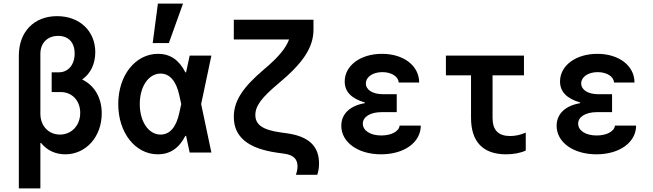

<svg xmlns="http://www.w3.org/2000/svg" viewBox="-20 -850 3640 1070"><path d="M205 -53H209C242 -12 289 10 344 10C459 10 547 -88 547 -218C547 -306 506 -374 438 -407C484 -439 511 -493 511 -559C511 -677 424 -760 298 -760C170 -760 85 -673 85 -540V200H205ZM205 -216V-550C205 -610 244 -650 304 -650C361 -650 396 -614 396 -552C396 -490 361 -447 308 -447H268V-337H318C383 -337 427 -288 427 -221C427 -151 379 -100 314 -100C251 -100 205 -148 205 -216Z M861 -550C735 -550 639 -431 639 -270C639 -110 734 10 860 10C927 10 978 -24 1013 -93H1017L1037 0H1158L1101 -270L1158 -540H1037L1017 -447H1013C978 -516 928 -550 861 -550ZM979 -220C962 -141 926 -100 875 -100C808 -100 759 -172 759 -270C759 -368 808 -440 875 -440C925 -440 962 -399 979 -320L990 -270ZM1000 -830H860L831 -610H921Z M1727 -740H1283V-630H1591C1572 -579 1529 -529 1452 -464C1335 -365 1283 -289 1283 -199C1283 -87 1362 -22 1525 1L1561 6C1615 13 1638 36 1638 77C1638 92 1635 107 1629 124H1748C1755 104 1758 83 1758 61C1758 -36 1700 -90 1580 -107L1544 -112C1444 -126 1403 -155 1403 -209C1403 -260 1439 -307 1531 -384C1668 -498 1727 -585 1727 -685Z M2202 -390H2316C2316 -484 2229 -550 2109 -550C1988 -550 1901 -484 1901 -396C1901 -340 1937 -301 2013 -279V-275C1930 -261 1882 -215 1882 -149C1882 -57 1975 10 2104 10C2233 10 2325 -57 2325 -150H2207C2204 -118 2161 -95 2105 -95C2044 -95 2002 -122 2002 -161C2002 -199 2044 -225 2106 -225H2191V-325H2114C2057 -325 2019 -349 2019 -385C2019 -421 2057 -448 2111 -448C2161 -448 2200 -424 2202 -390Z M2725 -193V-430H2900V-540H2465V-430H2605V-193C2605 -60 2672 10 2800 10C2841 10 2880 3 2910 -11V-111C2881 -98 2851 -92 2823 -92C2757 -92 2725 -125 2725 -193Z M3402 -390H3516C3516 -484 3429 -550 3309 -550C3188 -550 3101 -484 3101 -396C3101 -340 3137 -301 3213 -279V-275C3130 -261 3082 -215 3082 -149C3082 -57 3175 10 3304 10C3433 10 3525 -57 3525 -150H3407C3404 -118 3361 -95 3305 -95C3244 -95 3202 -122 3202 -161C3202 -199 3244 -225 3306 -225H3391V-325H3314C3257 -325 3219 -349 3219 -385C3219 -421 3257 -448 3311 -448C3361 -448 3400 -424 3402 -390Z"/></svg>

Font: CommitMono
Style: 700Regular
Weight: 700
Monospace: yes
Designer: Eigil Nikolajsen
Foundry: Eigil Nikolajsen
Version: Version 1.143